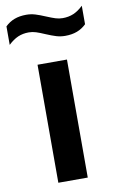

<svg xmlns="http://www.w3.org/2000/svg" viewBox="-126 -826 530 874"><g transform="rotate(-10 139.0 -389.0)"><path d="M71 0V-545.5H207V0ZM130.5 -676.5Q106.5 -687 90.2 -692.2Q74 -697.5 57 -697.5Q29.5 -697.5 7 -687.8Q-15.5 -678 -38 -656.5V-742Q-19 -760.5 4.8 -769.5Q28.5 -778.5 59.5 -778.5Q81 -778.5 100.8 -772.5Q120.5 -766.5 147.5 -755Q172.5 -744.5 188.5 -739.5Q204.5 -734.5 221 -734.5Q248.5 -734.5 271 -744Q293.5 -753.5 316 -775V-689.5Q297 -671 273.2 -662Q249.5 -653 218.5 -653Q197 -653 177.2 -659Q157.5 -665 130.5 -676.5Z"/></g></svg>

Font: Encode Sans Semi Expanded SmBd
Style: Regular
Weight: 600
Width: 6
Designer: Multiple Designers
Foundry: Impallari Type
Version: Version 2.000